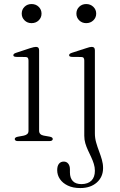

<svg xmlns="http://www.w3.org/2000/svg" viewBox="-20 -698 592 950"><path d="M173.5 -449V-51.5Q173.5 -41 179.5 -35Q185.5 -29 196.5 -27L225 -22Q233 -20.5 237 -17.8Q241 -15 241 -10Q241 -5.5 237 -2.8Q233 0 225 0H67.5Q60.5 0 56.8 -2.8Q53 -5.5 53 -10Q53 -14.5 56.8 -17.2Q60.5 -20 68 -21.5L98 -27Q109 -29.5 115 -35Q121 -40.5 121 -51V-398.5Q121 -407.5 117.5 -411.8Q114 -416 105.5 -416L60 -416.5Q52.5 -417 49.2 -419Q46 -421 46 -425Q46 -428.5 49.2 -431.5Q52.5 -434.5 60.5 -437L128.5 -459.5Q139.5 -463 146.5 -464.5Q153.5 -466 158 -466Q166 -466 169.8 -461.8Q173.5 -457.5 173.5 -449ZM136 -583.5Q115.5 -583.5 101.5 -597.2Q87.5 -611 87.5 -630.5Q87.5 -651 101.5 -664.5Q115.5 -678 136 -678Q157.5 -678 171.5 -664.2Q185.5 -650.5 185.5 -630.5Q185.5 -611 171.5 -597.2Q157.5 -583.5 136 -583.5ZM449.5 -38Q449.5 -14.5 455.8 7.2Q462 29 470 50Q478 71 484 91.8Q490 112.5 490 133.5Q490 177.5 459 205Q428 232.5 377 232.5Q341 232.5 315.5 220.2Q290 208 276.5 188Q263 168 263 144Q263 123 271.8 112.2Q280.5 101.5 295.5 101.5Q309.5 101.5 317.8 112Q326 122.5 326 140V155Q326 182.5 340.2 197.8Q354.5 213 383.5 213Q415.5 212.5 432.5 195.5Q449.5 178.5 449.5 147Q449.5 129.5 444.2 112.8Q439 96 431.2 79.5Q423.5 63 415.5 46Q407.5 29 402.2 11.2Q397 -6.5 397 -26V-398.5Q397 -407.5 393.5 -411.8Q390 -416 381.5 -416L336 -416.5Q328.5 -417 325.2 -419Q322 -421 322 -425Q322 -428.5 325.2 -431.5Q328.5 -434.5 336.5 -437L404.5 -459Q415.5 -463 422.5 -464.5Q429.5 -466 434 -466Q442 -466 445.8 -461.8Q449.5 -457.5 449.5 -449ZM406.5 -583.5Q386 -583.5 372 -597.2Q358 -611 358 -630.5Q358 -651 372 -664.5Q386 -678 406.5 -678Q427.5 -678 441.8 -664.2Q456 -650.5 456 -630.5Q456 -611 441.8 -597.2Q427.5 -583.5 406.5 -583.5Z"/></svg>

Font: Fraunces ExtraLight
Style: Regular
Weight: 250
Version: Version 1.000;[b76b70a41]